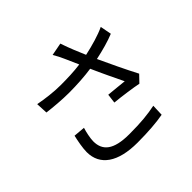

<svg xmlns="http://www.w3.org/2000/svg" viewBox="-189 -1013 1269 1269"><g transform="rotate(-45 445.5 -378.0)"><path d="M133 -615 137 -533C191 -526 271 -519 335 -519C409 -519 485 -524 546 -533C576 -464 622 -369 649 -313C616 -316 546 -324 509 -327L501 -262C565 -256 663 -242 706 -233L752 -281C710 -361 659 -469 623 -547C690 -561 758 -580 806 -600L791 -679C739 -654 665 -633 592 -617C568 -674 548 -719 524 -790L435 -773C451 -746 460 -728 477 -690C490 -660 502 -633 515 -604C456 -596 395 -594 332 -594C264 -594 192 -604 133 -615ZM140 -159C140 -36 239 34 422 34C525 34 606 27 665 16L668 -65C599 -51 534 -44 423 -44C276 -44 221 -93 221 -179C221 -209 232 -258 241 -286L160 -293C151 -254 140 -198 140 -159Z"/></g></svg>

Font: GenEiGothic-pro-Regular
Style: Regular
Weight: 400
Designer: Ryoko NISHIZUKA (kana & ideographs); Paul D. Hunt (Latin, Greek & Cyrillic); Wenlong ZHANG (bopomofo); Sandoll Communica
Foundry: Adobe Systems Incorporated; o_tamon
Version: Version 1.000.140830